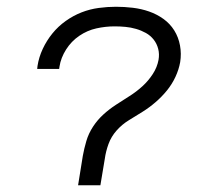

<svg xmlns="http://www.w3.org/2000/svg" viewBox="-20 -548 640 568"><path d="M277 0H211L225 -87Q229 -109 235.5 -131Q242 -153 255 -173Q268 -193 285.5 -209Q303 -225 323 -238Q343 -251 363.5 -264Q384 -277 401.5 -293Q419 -309 432 -329Q445 -349 449 -371Q452 -388 448 -403.5Q444 -419 434.5 -431Q425 -443 411.5 -450.5Q398 -458 382.5 -462.5Q367 -467 351 -468.5Q335 -470 319 -470Q292 -470 265 -464Q238 -458 214.5 -442Q191 -426 175.5 -401.5Q160 -377 156 -351L155 -344H90L91 -353Q95 -379 106.5 -403.5Q118 -428 135 -449Q152 -470 174.5 -486Q197 -502 221.5 -511.5Q246 -521 272 -524.5Q298 -528 323 -528Q348 -528 373 -525Q398 -522 421 -514Q444 -506 463.5 -492Q483 -478 495.5 -458Q508 -438 512.5 -413.5Q517 -389 513 -364Q509 -342 499 -320.5Q489 -299 474 -280.5Q459 -262 440.5 -246Q422 -230 402 -217.5Q382 -205 361.5 -192.5Q341 -180 325 -162Q309 -144 301 -122Q293 -100 290 -78Z"/></svg>

Font: Iosevka Aile Light
Style: Italic
Weight: 300
Italic angle: -9°
Designer: Belleve Invis
Foundry: Belleve Invis
Version: Version 31.1.0; ttfautohint (v1.8.4)